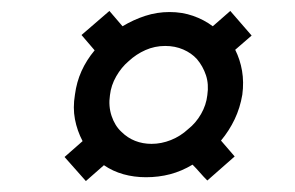

<svg xmlns="http://www.w3.org/2000/svg" viewBox="-20 -534 540 351"><path d="M117 -361Q120 -384 129 -404Q138 -424 153 -442Q147 -449 141 -456Q135 -463 129 -470L180 -514L204 -486Q224 -498 245.5 -505Q267 -512 290 -512Q313 -512 333 -505Q353 -498 369 -486L401 -514L440 -469L410 -443Q419 -425 422.5 -404.5Q426 -384 423 -361Q419 -337 409 -316Q399 -295 384 -277L409 -248L359 -204Q352 -211 345.5 -218.5Q339 -226 332 -233Q312 -221 291 -215.5Q270 -210 247 -210Q225 -210 205.5 -215.5Q186 -221 170 -232L137 -203L98 -247L131 -276Q121 -295 117 -316Q113 -337 117 -361ZM181 -360Q178 -340 184 -322Q190 -304 202 -293Q213 -282 227 -276.5Q241 -271 257 -271Q275 -271 292.5 -278Q310 -285 324 -298Q338 -309 347.5 -325.5Q357 -342 359 -360Q362 -380 356.5 -396.5Q351 -413 340 -426Q330 -437 315 -443.5Q300 -450 282 -450Q263 -450 246 -442.5Q229 -435 215 -422Q202 -411 192.5 -394.5Q183 -378 181 -360Z"/></svg>

Font: Josefin Slab SemiBold
Style: Italic
Weight: 600
Italic angle: -12°
Designer: Santiago Orozco
Foundry: Typemade
Version: Version 2.000